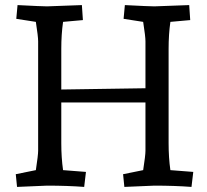

<svg xmlns="http://www.w3.org/2000/svg" viewBox="-20 -730 813 755"><path d="M643 -538V-167Q643 -110 650 -61L740 -54L733 5Q667 0 587 0L469 5L464 -45L543 -61Q552 -119 552 -137V-327H221V-167Q221 -110 228 -61L318 -54L311 5Q245 0 165 0L47 5L42 -45L121 -61Q130 -120 130 -137V-568Q130 -586 121 -644L44 -656L49 -710Q145 -705 165 -705L302 -710L306 -651L228 -644Q221 -595 221 -538V-378L552 -383V-568Q552 -586 543 -644L466 -656L471 -710Q567 -705 587 -705L724 -710L728 -651L650 -644Q643 -595 643 -538Z"/></svg>

Font: Andada SC
Style: Regular
Weight: 400
Designer: Carolina Giovagnoli
Foundry: Carolina Giovagnoli
Version: Version 1.003